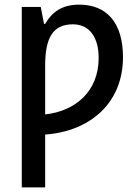

<svg xmlns="http://www.w3.org/2000/svg" viewBox="-20 -569 603 829"><path d="M74 240H175V12C369 -2 511 -124 511 -322C511 -472 440 -549 322 -549C249 -549 205 -518 175 -466H170L156 -539H74ZM175 -75V-286C175 -407 209 -464 295 -464C369 -464 406 -404 406 -319C406 -174 305 -89 175 -75Z"/></svg>

Font: Noto Sans Mono SemiCondensed Medium
Style: Regular
Weight: 500
Width: 4
Designer: Monotype Design Team
Foundry: Monotype Imaging Inc.
Version: Version 2.014